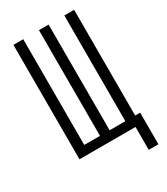

<svg xmlns="http://www.w3.org/2000/svg" viewBox="-214 -828 929 1068"><g transform="rotate(-30 250.0 -294.0)"><path d="M415 147V0H55V-735H118V-56H219V-735H281V-56H382V-735H445V-56H477V147Z"/></g></svg>

Font: Iosevka SS01 Light
Style: Regular
Weight: 300
Monospace: yes
Designer: Belleve Invis
Foundry: Belleve Invis
Version: 2.3.3; ttfautohint (v1.8.3)